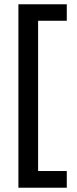

<svg xmlns="http://www.w3.org/2000/svg" viewBox="-20 -718 358 897"><path d="M66 -698H292V-621H158V81H292V159H66Z"/></svg>

Font: Noto Sans Syriac Eastern Medium
Style: Regular
Weight: 500
Designer: Patrick Giasson and the Monotype Design Team
Foundry: Monotype Imaging Inc.
Version: Version 3.001